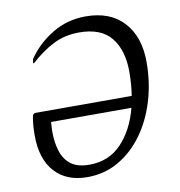

<svg xmlns="http://www.w3.org/2000/svg" viewBox="-78 -742 772 823"><g transform="rotate(-10 308.5 -330.0)"><path d="M237 10Q147 10 96 -46Q45 -102 45 -205Q45 -225 46.5 -247Q48 -269 53 -293L62 -300H484Q492 -349 492 -404Q492 -498 448 -552.5Q404 -607 309 -607Q246 -607 196 -581.5Q146 -556 96 -511H92L95 -529Q136 -590 202 -630Q268 -670 348 -670Q455 -670 513.5 -606Q572 -542 572 -432Q572 -343 548 -263.5Q524 -184 479.5 -122.5Q435 -61 373.5 -25.5Q312 10 237 10ZM122 -209Q122 -161 134 -123Q146 -85 174.5 -63Q203 -41 255 -41Q340 -41 395 -99Q450 -157 474 -250H124Q124 -240 123 -229.5Q122 -219 122 -209Z"/></g></svg>

Font: Spectral
Style: Italic
Weight: 400
Italic angle: -10°
Designer: Jean-Baptiste Levee
Foundry: Production Type
Version: Version 2.001